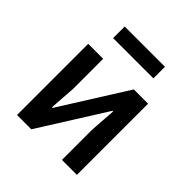

<svg xmlns="http://www.w3.org/2000/svg" viewBox="-192 -847 984 984"><g transform="rotate(45 300.0 -355.5)"><path d="M83 0V-516H191.5V-296L181.5 -155H186.5L413.5 -516H517V0H408.5V-220L418.5 -361H413.5L186.5 0ZM152.5 -627V-711H444.5V-627Z"/></g></svg>

Font: Lilex Medium
Style: Regular
Weight: 500
Designer: Mike Abbink, Paul van der Laan, Pieter van Rosmalen, Mikhael Khrustik
Foundry: Mikhael Khrustik
Version: Version 1.100